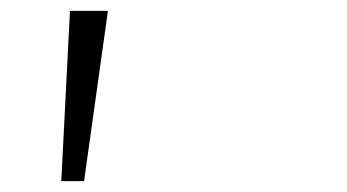

<svg xmlns="http://www.w3.org/2000/svg" viewBox="-20 -678 640 354"><path d="M109 -658H179L135 -344H93Z"/></svg>

Font: Ysabeau SC
Style: Regular
Weight: 400
Designer: Christian Thalmann (Catharsis Fonts)
Version: Version 0.003